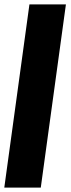

<svg xmlns="http://www.w3.org/2000/svg" viewBox="-34 -851 320 871"><path d="M-14.5 0 99.5 -831H265L151 0Z"/></svg>

Font: Merriweather 144pt Black
Style: Italic
Weight: 900
Italic angle: -7.8°
Version: Version 2.101